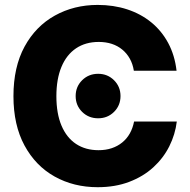

<svg xmlns="http://www.w3.org/2000/svg" viewBox="-20 -758 778 788"><path d="M380.9 10.3Q282.7 10.3 204.3 -33.4Q126 -77.1 80.6 -160.9Q35.2 -244.6 35.2 -363.3Q35.2 -482.9 80.8 -566.7Q126.5 -650.4 205.1 -694.1Q283.7 -737.8 380.9 -737.8Q446.3 -737.8 502.2 -719.5Q558.1 -701.2 600.8 -666.3Q643.6 -631.3 670.4 -581.3Q697.3 -531.2 704.6 -467.8H529.3Q524.9 -495.6 512.7 -517.3Q500.5 -539.1 481.9 -554.4Q463.4 -569.8 439 -577.9Q414.6 -585.9 385.3 -585.9Q331.1 -585.9 292 -559.6Q252.9 -533.2 232.2 -483.4Q211.4 -433.6 211.4 -363.3Q211.4 -292 232.4 -242.4Q253.4 -192.9 292.2 -167.2Q331.1 -141.6 384.3 -141.6Q414.1 -141.6 438.2 -149.7Q462.4 -157.7 481.4 -173.1Q500.5 -188.5 512.7 -210.2Q524.9 -231.9 530.3 -259.3H705.6Q699.2 -206.1 674.8 -157.5Q650.4 -108.9 608.9 -71Q567.4 -33.2 510 -11.5Q452.6 10.3 380.9 10.3ZM382.8 -272.5Q343.8 -272.5 317.1 -298.8Q290.5 -325.2 290.5 -363.8Q290.5 -402.3 317.1 -428.7Q343.8 -455.1 382.8 -455.1Q421.4 -455.1 448 -428.7Q474.6 -402.3 474.6 -363.8Q474.6 -325.2 448 -298.8Q421.4 -272.5 382.8 -272.5Z"/></svg>

Font: Inter 20pt ExtraBold
Style: Regular
Weight: 800
Version: Version 4.001;git-66647c0bb